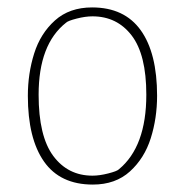

<svg xmlns="http://www.w3.org/2000/svg" viewBox="-20 -488 498 517"><path d="M55 -230Q55 -290 72 -344Q89 -398 128 -433Q167 -468 228 -468Q315 -468 359 -406.5Q403 -345 403 -230Q403 -170 386 -116Q369 -62 330 -26.5Q291 9 230 9Q142 9 98.5 -53Q55 -115 55 -230ZM300 -32Q374 -93 374 -233Q374 -341 334.5 -392.5Q295 -444 229 -444Q210 -444 186.5 -438Q163 -432 158 -427Q84 -369 84 -233Q84 -121 123.5 -68Q163 -15 229 -15Q248 -15 271.5 -21Q295 -27 300 -32Z"/></svg>

Font: Grenze Thin
Style: Regular
Weight: 250
Designer: Renata Polastri
Foundry: Omnibus-Type
Version: Version 1.002; ttfautohint (v1.8)